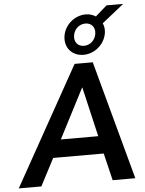

<svg xmlns="http://www.w3.org/2000/svg" viewBox="-105 -1106 873 1158"><g transform="rotate(-5 331.5 -527.0)"><path d="M97.7 0 183.6 -165H489.7L529.3 0H666.5L471.7 -718.8H361.8L-39.1 0ZM396 -571.8 465.8 -272H239.3L394 -571.8ZM420.4 -768.6C489.7 -768.6 550.3 -821.8 560.1 -889.6C563 -911.6 560.5 -930.2 552.2 -947.8L685.1 -1053.7H584.5L514.6 -992.7C497.6 -1003.4 477.5 -1010.3 454.6 -1010.3C385.3 -1010.3 324.7 -957 315.4 -889.6C305.7 -821.8 351.1 -768.6 420.4 -768.6ZM428.2 -822.3C390.6 -822.3 367.7 -850.6 373.5 -889.6C378.9 -927.2 409.7 -955.6 447.3 -955.6C484.9 -955.6 507.3 -927.2 502 -889.6C496.6 -850.6 465.8 -822.3 428.2 -822.3Z"/></g></svg>

Font: Winston SemiBold
Style: Italic
Weight: 600
Italic angle: -8.13011°
Designer: Vernon Adams, Kim Jin-seong, David Berlow, Cristiano Sobral
Foundry: The Winston Project Authors
Version: Version 3.004